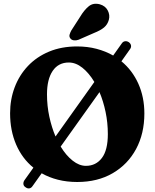

<svg xmlns="http://www.w3.org/2000/svg" viewBox="-20 -972 842 1046"><path d="M119 48Q108.5 41.5 107.5 30.5Q106.5 19.5 113.5 9.5L162 -58.5Q101 -108 68 -184.2Q35 -260.5 35 -355Q35 -430.5 60 -496.5Q85 -562.5 132.2 -612.5Q179.5 -662.5 247.2 -690.8Q315 -719 400 -719Q456.5 -719 506 -706Q555.5 -693 596.5 -669.5L643.5 -735.5Q650 -745.5 660.8 -747.2Q671.5 -749 682 -742Q692 -734.5 693.8 -724.2Q695.5 -714 688.5 -704.5L641.5 -638Q701 -589 733.8 -515.8Q766.5 -442.5 766.5 -353.5Q766.5 -244.5 721.5 -160.5Q676.5 -76.5 594.2 -28.5Q512 19.5 400.5 19.5Q344.5 19.5 296 7.2Q247.5 -5 207 -28L157.5 41.5Q150.5 52.5 140 54.2Q129.5 56 119 48ZM236 -458Q236 -395 248.8 -336.2Q261.5 -277.5 282.5 -228.5L494 -525.5Q465 -574 429 -602.8Q393 -631.5 355 -631.5Q298 -631.5 267 -585.8Q236 -540 236 -458ZM567.5 -241.5Q567.5 -303.5 555.2 -362Q543 -420.5 522 -470L310.5 -173.5Q340 -125 375.8 -96.8Q411.5 -68.5 448 -68.5Q502.5 -68.5 535 -111.2Q567.5 -154 567.5 -241.5ZM416.5 -880.5Q438.5 -917.5 463.5 -937.8Q488.5 -958 524 -948.5Q554 -940 567 -915Q580 -890 573 -864Q566 -838.5 547 -822.5Q528 -806.5 491.5 -792L408 -755.5Q396 -751 383.2 -752.2Q370.5 -753.5 363.5 -762.5Q356 -772 359 -783Q362 -794 368.5 -806Z"/></svg>

Font: Fraunces 9pt S100
Style: Bold
Weight: 700
Version: Version 1.000; ttfautohint (v1.8.3)